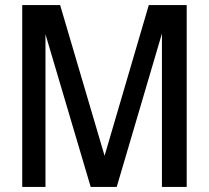

<svg xmlns="http://www.w3.org/2000/svg" viewBox="-20 -740 828 760"><path d="M68 0V-720H218L420 -35H368L569 -720H719V0H621V-648H633L442 0H339L148 -645L160 -646V0Z"/></svg>

Font: Instrument Sans SemiCondensed Medium
Style: Regular
Weight: 500
Width: 4
Designer: Rodrigo Fuenzalida
Foundry: fragTYPE
Version: Version 1.000;gftools[0.9.28]